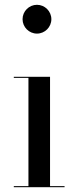

<svg xmlns="http://www.w3.org/2000/svg" viewBox="-20 -780 327 800"><path d="M74 -700C74 -667 101 -640 134 -640C167 -640 194 -667 194 -700C194 -733 167 -760 134 -760C101 -760 74 -733 74 -700ZM37.5 -4.5V0H249V-4.5H188.5V-460H37.5V-455.5H98.5V-4.5Z"/></svg>

Font: Bodoni* 36pt
Style: Regular
Weight: 400
Version: Version 2.3